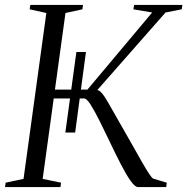

<svg xmlns="http://www.w3.org/2000/svg" viewBox="-28 -763 764 783"><path d="M238.5 -222.5 283.5 -551H322.5L278.5 -222.5ZM535.5 0Q522.5 0 504.2 -26Q486 -52 464.8 -93.2Q443.5 -134.5 421.5 -180.8Q399.5 -227 379 -268.2Q358.5 -309.5 342 -335.5Q325.5 -361.5 315 -361.5H167.5L172 -397.5H328.5L592.5 -712L516 -725L519 -743H716L713 -725L647 -712L347.5 -371.5L363.5 -396.5Q373 -396.5 381.2 -389.5Q389.5 -382.5 399.8 -366.5Q410 -350.5 425 -323.8Q440 -297 462.5 -258Q490 -210.5 512.2 -170.8Q534.5 -131 551.2 -101.8Q568 -72.5 579.5 -55Q591 -37.5 597 -34.5L652 -18L650 0ZM-7.5 0 -5 -18 68 -33.5 161 -710 93 -725 95.5 -743H310.5L308 -725L239 -710L146 -33.5L221 -18L218.5 0Z"/></svg>

Font: Merriweather 144pt Light
Style: Italic
Weight: 300
Italic angle: -7.8°
Version: Version 2.101